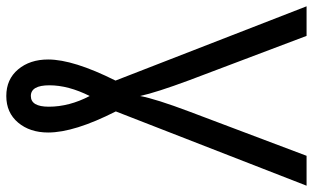

<svg xmlns="http://www.w3.org/2000/svg" viewBox="-222 -542 994 610"><g transform="rotate(90 275.0 -237.0)"><path d="M159 107Q159 27 226 -107L-10 -714H84L225 -341Q264 -236 275 -185Q284 -234 325 -343L465 -714H560L324 -108Q391 24 391 107Q391 165 359.5 202.5Q328 240 275 240Q222 240 190.5 202.5Q159 165 159 107ZM309 105Q309 40 275 -25Q241 43 241 103Q241 162 275 162Q309 162 309 105Z"/></g></svg>

Font: Advent Sans Logo
Style: Regular
Weight: 400
Designer: Types & Symbols
Foundry: Types & Symbols
Version: Version 1.002